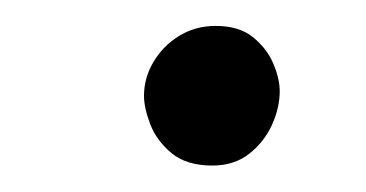

<svg xmlns="http://www.w3.org/2000/svg" viewBox="-20 -439 278 146"><path d="M89.5 -366.2Q89.5 -356.9 94.3 -344.4Q99.1 -332 110.5 -322.5Q121.9 -313.1 141.6 -313.1Q158 -313.1 169.4 -322Q180.8 -330.9 186.8 -344Q192.7 -357.1 192.7 -369.6Q192.7 -379 187.9 -390.5Q183 -402.1 172.4 -410.7Q161.8 -419.3 144 -419.3Q128.6 -419.3 116.2 -411.7Q103.9 -404.1 96.7 -391.9Q89.5 -379.8 89.5 -366.2Z"/></svg>

Font: Mikhak VF
Style: Regular
Weight: 100
Designer: Amin Abedi
Version: Version 3.001